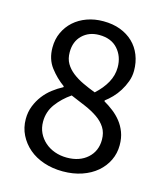

<svg xmlns="http://www.w3.org/2000/svg" viewBox="-102 -728 700 817"><g transform="rotate(15 248.5 -319.0)"><path d="M250 12Q205 12 166.5 -1Q128 -14 100.5 -37.5Q73 -61 57 -93Q41 -125 41 -163Q41 -194 51.5 -220.5Q62 -247 78.5 -268.5Q95 -290 116.5 -306.5Q138 -323 161 -335V-339Q126 -364 99 -399.5Q72 -435 72 -486Q72 -523 86 -553Q100 -583 124 -604.5Q148 -626 181 -638Q214 -650 253 -650Q295 -650 328 -637.5Q361 -625 384.5 -602.5Q408 -580 420.5 -548.5Q433 -517 433 -480Q433 -455 424.5 -432Q416 -409 403.5 -389Q391 -369 375.5 -353Q360 -337 345 -326V-322Q366 -310 386 -294.5Q406 -279 421.5 -259.5Q437 -240 446.5 -215Q456 -190 456 -158Q456 -122 441 -91Q426 -60 399 -37Q372 -14 334 -1Q296 12 250 12ZM295 -348Q327 -377 344.5 -409Q362 -441 362 -476Q362 -524 333 -556.5Q304 -589 251 -589Q206 -589 177 -561Q148 -533 148 -486Q148 -457 160 -436.5Q172 -416 192.5 -400Q213 -384 239.5 -371.5Q266 -359 295 -348ZM252 -49Q308 -49 342.5 -80Q377 -111 377 -161Q377 -192 363 -214Q349 -236 325 -252.5Q301 -269 269.5 -282.5Q238 -296 204 -310Q166 -284 140.5 -249.5Q115 -215 115 -171Q115 -144 125.5 -122Q136 -100 154.5 -83.5Q173 -67 198 -58Q223 -49 252 -49Z"/></g></svg>

Font: CV Source Sans
Style: Regular
Weight: 400
Designer: Paul D. Hunt
Foundry: Adobe Systems Incorporated
Version: Version 3.001